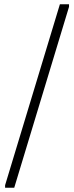

<svg xmlns="http://www.w3.org/2000/svg" viewBox="-20 -802 347 904"><path d="M262 -782H305V-770L47 82H4V70Z"/></svg>

Font: Phudu Black
Style: Regular
Weight: 900
Version: Version 1.005;gftools[0.9.23]